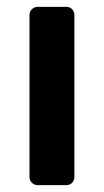

<svg xmlns="http://www.w3.org/2000/svg" viewBox="-20 -540 304 560"><path d="M90 0Q80 0 73 -7Q66 -14 66 -24V-496Q66 -506 73 -513Q80 -520 90 -520H173Q184 -520 190.5 -513Q197 -506 197 -496V-24Q197 -14 190.5 -7Q184 0 173 0Z"/></svg>

Font: Rubik Light Medium
Style: Regular
Weight: 500
Version: Version 2.104